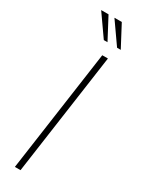

<svg xmlns="http://www.w3.org/2000/svg" viewBox="-175 -654 501 677"><g transform="rotate(30 75.5 -315.5)"><path d="M29 0 99 -495H122L52 0ZM146 -544H131L70 -631H100ZM92 -544H77L16 -631H46Z"/></g></svg>

Font: Alumni Sans Thin Thin
Style: Italic
Weight: 250
Italic angle: -8°
Version: Version 1.016